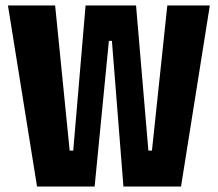

<svg xmlns="http://www.w3.org/2000/svg" viewBox="-20 -680 794 700"><path d="M115 0 9 -660H181L234 -131H247L292 -660H476L521 -131H534L590 -660H745L640 0H430L388 -531H377L325 0Z"/></svg>

Font: Bricolage Grotesque 24pt Condensed ExtraBold
Style: Regular
Weight: 800
Width: 3
Designer: Mathieu Triay
Foundry: Atelier Triay
Version: Version 1.001;gftools[0.9.33.dev8+g029e19f]